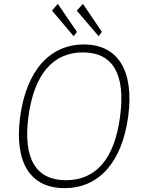

<svg xmlns="http://www.w3.org/2000/svg" viewBox="-20 -963 739 993"><path d="M279 -943 249 -908 361 -776 378 -798ZM409 -943 377 -908 490 -776 507 -798ZM314 10C488 10 610 -119 643 -360C675 -602 587 -733 414 -733C240 -733 117 -601 84 -358C53 -118 139 10 314 10ZM321 -31C168 -31 98 -139 127 -360C157 -582 256 -692 409 -692C561 -692 631 -583 601 -360C572 -138 474 -31 321 -31Z"/></svg>

Font: United Sans Thin
Style: Italic
Weight: 100
Italic angle: -8°
Designer: Pablo Impallari, Rodrigo Fuenzalida (Modified by Dan O. Williams)
Version: Version 1.000;PS 001.000;hotconv 1.0.88;makeotf.lib2.5.64775